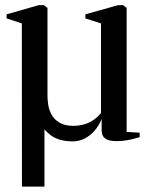

<svg xmlns="http://www.w3.org/2000/svg" viewBox="-20 -528 566 730"><path d="M63.5 181.5 63 -439 5 -458V-473.5L127.5 -508.5H147L160.5 -498V-163Q160.5 -148 163.5 -128.8Q166.5 -109.5 176.5 -91.5Q186.5 -73.5 206.5 -61.5Q226.5 -49.5 260 -49.5Q277 -49.5 295 -53.8Q313 -58 330.8 -68.8Q348.5 -79.5 364 -98.5V-439L304.5 -458V-473.5L429.5 -508.5H448L461.5 -498V-26.5L511 -23.5V-6.5Q502 -3.5 488 0Q474 3.5 457.5 6Q441 8.5 425 8.5Q396.5 8.5 384 1Q371.5 -6.5 369 -16.5Q366.5 -26.5 366.5 -33.5V-75.5Q355.5 -49 338.2 -29.8Q321 -10.5 300.2 -0.5Q279.5 9.5 257 9.5Q229 9.5 208 3.2Q187 -3 172.8 -13.8Q158.5 -24.5 149 -36.5V181.5Z"/></svg>

Font: Merriweather 144pt
Style: Regular
Weight: 400
Version: Version 2.100